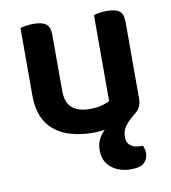

<svg xmlns="http://www.w3.org/2000/svg" viewBox="-77 -547 721 808"><g transform="rotate(-10 283.0 -143.0)"><path d="M503 -93Q503 -52 469 -29Q447 -11 431.5 8.5Q416 28 416 57Q416 80 431.5 92.5Q447 105 475 105H485Q488 113 490 121Q492 129 492 138Q492 161 476 177.5Q460 194 419 194Q369 194 335.5 167.5Q302 141 302 93Q302 65 312.5 45Q323 25 338 11Q327 13 315 14Q303 15 291 15Q239 15 197 3.5Q155 -8 125 -32Q95 -56 79 -93Q63 -130 63 -181V-472Q71 -475 86.5 -477.5Q102 -480 121 -480Q156 -480 173 -467.5Q190 -455 190 -421V-183Q190 -131 216.5 -108.5Q243 -86 292 -86Q323 -86 344.5 -92Q366 -98 377 -105V-472Q385 -475 400.5 -477.5Q416 -480 434 -480Q470 -480 486.5 -467.5Q503 -455 503 -421V-93Z"/></g></svg>

Font: Baloo Chettan 2 SemiBold
Style: Regular
Weight: 600
Designer: Maithili Shingre, Unnati Kotecha and Ek Type
Foundry: Ek Type
Version: Version 1.640;hotconv 1.0.111;makeotfexe 2.5.65597; ttfautoh